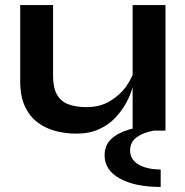

<svg xmlns="http://www.w3.org/2000/svg" viewBox="-20 -517 733 760"><path d="M616 223Q514 223 454 189.5Q394 156 394 98Q394 58 420 33.5Q446 9 490 -4Q497 -6 505 -8V-172Q504 -168 503 -165Q495 -138 478.5 -108Q462 -78 436 -50.5Q410 -23 372 -5.5Q334 12 282 12Q241 12 201.5 2Q162 -8 130 -31.5Q98 -55 79 -95Q60 -135 60 -196V-497H190V-218Q190 -170 205.5 -142.5Q221 -115 251 -104Q281 -93 322 -93Q376 -93 415 -116.5Q454 -140 479 -174Q495 -198 505 -220V-497H635V0H589Q548 7 521.5 26Q495 45 495 79Q495 103 510 119.5Q525 136 552.5 145Q580 154 616 154Z"/></svg>

Font: Syne Modified
Style: Bold
Weight: 700
Designer: Lucas Descroix
Foundry: Bonjour Monde
Version: Version 2.200